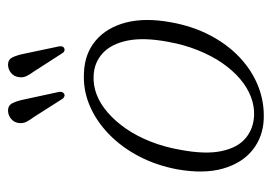

<svg xmlns="http://www.w3.org/2000/svg" viewBox="-121 -560 689 487"><g transform="rotate(-90 223.5 -316.5)"><path d="M283 -448Q331.5 -446 364.2 -418.2Q397 -390.5 409.8 -341.8Q422.5 -293 410.5 -227.5Q400.5 -172 377.2 -127.8Q354 -83.5 320.8 -52.5Q287.5 -21.5 248 -6Q208.5 9.5 166 8Q120.5 6.5 87 -20Q53.5 -46.5 39.5 -95Q25.5 -143.5 37.5 -211.5Q47.5 -264.5 70.5 -308.5Q93.5 -352.5 126.8 -384.8Q160 -417 199.8 -433.8Q239.5 -450.5 283 -448ZM174 -16.5Q197.5 -15.5 221.2 -24.5Q245 -33.5 266.8 -52Q288.5 -70.5 307 -97.2Q325.5 -124 339.5 -158.8Q353.5 -193.5 361 -235Q372.5 -296.5 364 -337.8Q355.5 -379 332 -400.5Q308.5 -422 275.5 -423.5Q251 -425 227 -415.8Q203 -406.5 181 -387.2Q159 -368 140.2 -340.8Q121.5 -313.5 107.8 -278.8Q94 -244 87 -203.5Q75 -140 83.8 -99Q92.5 -58 116.5 -38Q140.5 -18 174 -16.5ZM215 -598.5 233.5 -513Q234.5 -508.5 233.8 -504.8Q233 -501 230 -499Q226.5 -496.5 223.2 -497.5Q220 -498.5 217 -501.5L170.5 -574.5Q163 -584.5 158.2 -593.8Q153.5 -603 155 -613.5Q156.5 -625 164.8 -632.2Q173 -639.5 184 -640.5Q199 -641.5 205 -630Q211 -618.5 215 -598.5ZM331 -598.5 349 -513Q350 -508.5 349.5 -504.8Q349 -501 345.5 -498.5Q342 -496.5 338.5 -497.5Q335 -498.5 333 -501.5L286 -574.5Q278.5 -584.5 274 -593.8Q269.5 -603 271.5 -614Q273 -625 281.2 -632.2Q289.5 -639.5 300 -640.5Q315.5 -641.5 321.2 -630Q327 -618.5 331 -598.5Z"/></g></svg>

Font: Fraunces 72pt Soft Wonky ExtraLight
Style: Italic
Weight: 250
Italic angle: -16°
Version: Version 1.000;[b76b70a41]